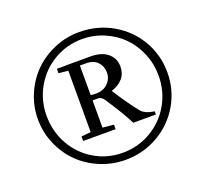

<svg xmlns="http://www.w3.org/2000/svg" viewBox="-121 -861 1062 993"><g transform="rotate(-20 409.5 -365.0)"><path d="M409.7 -13.2Q336.9 -13.2 271 -40.8Q205.1 -68.4 157.5 -115.5Q109.9 -162.6 81.8 -227.8Q53.7 -293 53.7 -365.2Q53.7 -437 81.8 -502.2Q109.9 -567.4 157.2 -614.3Q204.6 -661.1 270 -689Q335.4 -716.8 407.7 -716.8Q506.3 -716.8 588.6 -670.2Q670.9 -623.5 718.5 -542.7Q766.1 -461.9 766.1 -365.2Q766.1 -269 718.8 -188.2Q671.4 -107.4 589.4 -60.3Q507.3 -13.2 409.7 -13.2ZM408.7 -52.7Q493.2 -52.7 564.5 -94.5Q635.7 -136.2 676.8 -208Q717.8 -279.8 717.8 -365.2Q717.8 -429.7 693.6 -487.8Q669.4 -545.9 628.2 -587.4Q586.9 -628.9 529.8 -653.3Q472.7 -677.7 409.7 -677.7Q325.7 -677.7 254.9 -636.2Q184.1 -594.7 143.1 -523.2Q102.1 -451.7 102.1 -366.7Q102.1 -280.8 142.3 -208.7Q182.6 -136.7 253.2 -94.7Q323.7 -52.7 408.7 -52.7ZM235.4 -180.2V-205.1L287.6 -210V-547.9L235.4 -553.2V-577.6H287.6V-578.1H419.9Q481 -578.1 514.6 -550Q548.3 -522 548.3 -476.1Q548.3 -438.5 525.9 -412.1Q503.4 -385.7 462.9 -373Q514.6 -291.5 563 -230.5Q584.5 -204.6 635.7 -197.8V-180.2H511.2Q485.8 -233.4 417 -337.9Q402.3 -360.8 383.8 -360.8H353V-210.9L414.1 -205.1V-180.2ZM353 -552.7V-390.1Q362.3 -387.7 382.8 -387.7Q421.4 -387.7 446.8 -411.9Q472.2 -436 472.2 -472.2Q472.2 -505.9 450 -529.3Q427.7 -552.7 388.7 -552.7Z"/></g></svg>

Font: Elstob 6pt Medium
Style: Regular
Weight: 500
Designer: Peter S. Baker
Version: Version 1.015